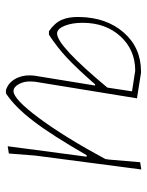

<svg xmlns="http://www.w3.org/2000/svg" viewBox="57 -560 506 661"><g transform="rotate(-90 310.5 -229.0)"><path d="M58 4 106 -362 113 -452 138 -456 102 -184H107Q176 -304 225 -368Q274 -432 320 -462H331Q355 -455 369 -431.5Q383 -408 382 -377L381 -364L347 -155H351Q406 -218 442.5 -252Q479 -286 522 -314H534Q562 -295 573 -270.5Q584 -246 583 -208Q581 -115 529 -56Q477 3 395 3H391L303 -11L360 -361L361 -376Q362 -399 352 -417.5Q342 -436 328 -436Q300 -436 234.5 -347.5Q169 -259 94 -120L92 -106L83 0ZM526 -286Q484 -286 340 -113L327 -28L398 -17Q470 -17 516.5 -68Q563 -119 563 -198Q563 -235 552.5 -260.5Q542 -286 526 -286Z"/></g></svg>

Font: Alegreya Sans SC Thin
Style: Italic
Weight: 100
Italic angle: -7°
Designer: Juan Pablo del Peral
Foundry: Huerta Tipografica
Version: Version 2.007